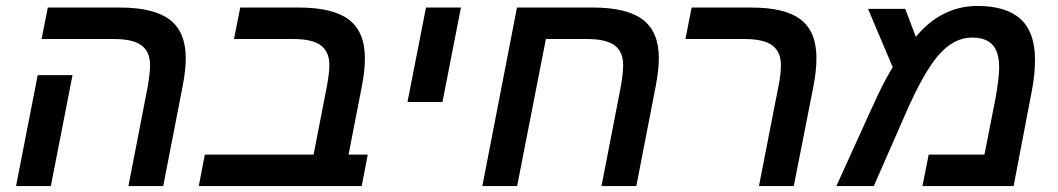

<svg xmlns="http://www.w3.org/2000/svg" viewBox="-20 -629 3576 649"><path d="M597.2 -336.9 531.7 0H414.1L480 -339.8Q487.3 -384.8 487.3 -409.2Q487.3 -453.6 458.7 -475.3Q430.2 -497.1 365.2 -497.1H120.6L141.6 -603.5H385.3Q500 -603.5 554 -562.3Q607.9 -521 607.9 -432.6Q607.9 -391.1 597.2 -336.9ZM225.1 -375 151.9 0H34.2L107.4 -375Z M1223.1 -106.4 1202.6 0H651.9L672.4 -106.4H1040L1085.4 -339.8Q1093.3 -383.3 1093.3 -409.2Q1093.3 -454.1 1064.5 -475.6Q1035.6 -497.1 971.2 -497.1H771L792 -603.5H990.7Q1106 -603.5 1159.7 -562.3Q1213.4 -521 1213.4 -432.6Q1213.4 -389.2 1203.1 -336.9L1158.2 -106.4Z M1538.1 -603.5 1475.6 -284.2H1357.4L1419.9 -603.5Z M1825.2 -497.1 1728 0H1610.4L1727.5 -603.5H1984.4Q2099.6 -603.5 2153.3 -562.3Q2207 -521 2207 -432.6Q2207 -392.6 2196.3 -336.9L2130.9 0H2013.2L2079.1 -339.8Q2086.4 -384.8 2086.4 -409.2Q2086.4 -453.6 2057.9 -475.3Q2029.3 -497.1 1964.4 -497.1Z M2729.5 -336.9 2663.1 0H2545.4L2611.8 -339.8Q2619.6 -376 2619.6 -409.2Q2619.6 -453.6 2590.8 -475.3Q2562 -497.1 2496.1 -497.1H2296.9L2317.9 -603.5H2519.5Q2634.3 -603.5 2687 -562.7Q2739.7 -522 2739.7 -432.6Q2739.7 -389.2 2729.5 -336.9Z M3283.7 -608.9Q3381.8 -608.9 3430.2 -564.2Q3478.5 -519.5 3478.5 -427.7Q3478.5 -404.8 3476.1 -378.4Q3473.6 -352.1 3467.8 -321.8L3406.2 0H3098.1L3119.1 -106.4H3307.6L3345.2 -297.4Q3357.4 -366.7 3357.4 -400.4Q3357.4 -452.6 3335.2 -477.3Q3313 -502 3265.6 -502Q3205.6 -502 3154.8 -445.3Q3103.5 -388.2 3040.5 -243.7L2933.6 0H2807.1L2923.3 -255.9Q2935.1 -281.7 2948.2 -309.6Q2961.4 -337.4 2974.6 -361.8Q2987.8 -386.2 2997.6 -401.9L2914.1 -599.1H3040L3075.7 -504.4Q3117.7 -555.7 3170.4 -582.3Q3223.1 -608.9 3283.7 -608.9Z"/></svg>

Font: Arimo SemiBold
Style: Italic
Weight: 600
Italic angle: -12°
Version: Version 1.33